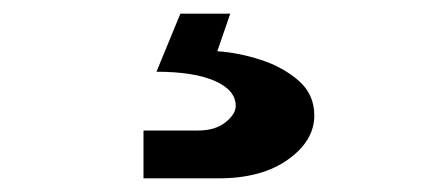

<svg xmlns="http://www.w3.org/2000/svg" viewBox="-20 -36 640 281"><path d="M190 225V155H270Q295 155 310 143Q325 131 325 119Q325 96 294.5 82.5Q264 69 209 69L244 -16H317L298 39Q329 41 361.5 51.5Q394 62 417 82Q440 102 440 133Q440 170 401.5 197.5Q363 225 300 225Z"/></svg>

Font: NKDuy Mono ExtraBold
Style: Regular
Weight: 800
Monospace: yes
Designer: NKDuy
Foundry: NKDuy
Version: Version 2.251; ttfautohint (v1.8.4.7-5d5b)